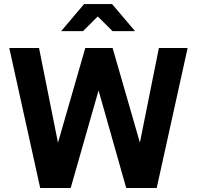

<svg xmlns="http://www.w3.org/2000/svg" viewBox="-20 -940 984 960"><path d="M181 0 26.4 -700H175.2L269.9 -226.4L406.4 -700H543L679.5 -227L774.4 -700H918.1L763.5 0H611.1L472.8 -487.8L333.4 0ZM542.7 -784.3 468.8 -857.8 395.1 -784.3H285.7L400.4 -919.6H540.5L655.3 -784.3Z"/></svg>

Font: Red Hat Display VF
Style: Regular
Weight: 300
Designer: Pentagram, MCKL
Foundry: Pentagram, MCKL
Version: Version 1.023